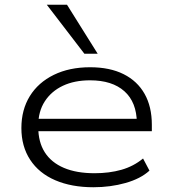

<svg xmlns="http://www.w3.org/2000/svg" viewBox="-20 -780 722 808"><path d="M373 8Q281 8 212.5 -21.5Q144 -51 107 -107.5Q70 -164 70 -241Q70 -318 105.5 -375.5Q141 -433 206.5 -465Q272 -497 359 -497Q442 -497 500 -468Q558 -439 588.5 -385Q619 -331 619 -255V-228H119V-280H579L556 -263Q555 -350 503.5 -396Q452 -442 359 -442Q293 -442 244.5 -419Q196 -396 168.5 -353.5Q141 -311 141 -252V-245Q141 -182 168.5 -139Q196 -96 249 -73.5Q302 -51 378 -51Q440 -51 491 -65.5Q542 -80 582 -113L609 -62Q572 -28 508.5 -10Q445 8 373 8ZM335 -554 177 -760H262L391 -554Z"/></svg>

Font: Nunito Sans 10pt Expanded Light
Style: Regular
Weight: 300
Width: 7
Designer: Vernon Adams
Foundry: Vernon Adams
Version: Version 3.101;gftools[0.9.27]